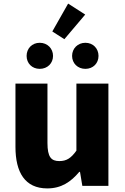

<svg xmlns="http://www.w3.org/2000/svg" viewBox="-20 -1034 694 1068"><path d="M243 14C321 14 374 -22 421 -78H425L438 0H583V-569H405V-196C375 -154 350 -138 310 -138C265 -138 244 -160 244 -239V-569H66V-217C66 -75 119 14 243 14ZM338 -816 454 -953 359 -1014 271 -859ZM201 -651C244 -651 275 -682 275 -723C275 -764 244 -796 201 -796C158 -796 128 -764 128 -723C128 -682 158 -651 201 -651ZM455 -651C498 -651 528 -682 528 -723C528 -764 498 -796 455 -796C412 -796 381 -764 381 -723C381 -682 412 -651 455 -651Z"/></svg>

Font: Noto Sans Korean Black
Style: Bold
Weight: 900
Designer: Ryoko NISHIZUKA (kana & ideographs); Paul D. Hunt (Latin, Greek & Cyrillic); Wenlong ZHANG (bopomofo); Sandoll Communica
Foundry: Adobe Systems Incorporated
Version: Version 1.000;PS 1;hotconv 1.0.78;makeotf.lib2.5.61930